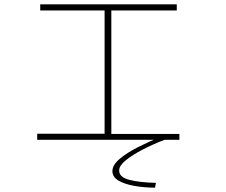

<svg xmlns="http://www.w3.org/2000/svg" viewBox="-20 -643 1040 883"><path d="M151 0V-28H461V-595H165V-623H793V-595H492V-27H805V0ZM697 198 693 220Q643 220 598 212Q553 204 525 187.5Q497 171 497 144Q497 116 530 88Q563 60 614 34Q665 8 718 -13L737 0Q684 20 636 45Q588 70 558 94.5Q528 119 528 141Q528 172 574.5 184Q621 196 697 198Z"/></svg>

Font: Inconsolata UltraExpanded ExtraLight
Style: Regular
Weight: 200
Width: 9
Monospace: yes
Designer: Raph Levien, Cyreal, Brenton Simpson
Foundry: Raph Levien, Cyreal, Google
Version: Version 3.001; ttfautohint (v1.8.2.53-6de2)